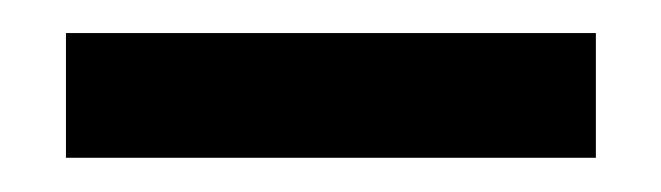

<svg xmlns="http://www.w3.org/2000/svg" viewBox="-20 -885 396 115"><path d="M336.9 -790.5H19.5V-865.2H336.9Z"/></svg>

Font: Anton
Style: Regular
Weight: 400
Designer: Vernon Adams, Tural Alisoy
Foundry: Vernon Adams
Version: Version 2.300